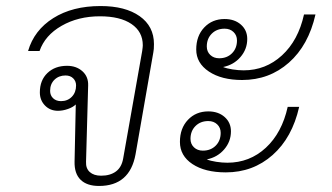

<svg xmlns="http://www.w3.org/2000/svg" viewBox="-20 -606 1099 636"><path d="M227 -71 231 -260Q222 -251 205 -245Q188 -239 172 -239Q146 -239 129 -256.5Q112 -274 112 -300Q112 -340 137 -364Q162 -388 202 -388Q233 -388 253 -370Q273 -352 272 -323L265 -70Q264 -48 277.5 -36Q291 -24 315 -24Q345 -24 364 -38Q383 -52 388 -81L451 -437Q453 -451 453 -456Q453 -501 415.5 -526.5Q378 -552 311 -552Q239 -552 184 -520.5Q129 -489 111 -437H73Q93 -506 156.5 -546Q220 -586 313 -586Q395 -586 442.5 -552.5Q490 -519 490 -460Q490 -442 488 -433L429 -95Q410 10 308 10Q268 10 247 -10.5Q226 -31 227 -71ZM232 -323Q232 -337 222.5 -346.5Q213 -356 197 -356Q175 -356 160.5 -342Q146 -328 146 -305Q146 -290 156 -280.5Q166 -271 182 -271Q204 -271 218 -285.5Q232 -300 232 -323Z M630 -442Q630 -487 656.5 -515Q683 -543 724 -543Q757 -543 778 -524.5Q799 -506 799 -477Q799 -443 776.5 -417Q754 -391 719 -384Q731 -379 750.5 -376Q770 -373 787 -373Q860 -373 914 -422.5Q968 -472 987 -558H1025Q1002 -456 937 -398.5Q872 -341 782 -341Q714 -341 672 -369Q630 -397 630 -442ZM765 -472Q765 -489 753.5 -500Q742 -511 724 -511Q698 -511 681.5 -494.5Q665 -478 665 -452Q665 -435 676.5 -424Q688 -413 706 -413Q732 -413 748.5 -429.5Q765 -446 765 -472ZM576 -136Q576 -181 602.5 -209Q629 -237 670 -237Q703 -237 724 -218.5Q745 -200 745 -171Q745 -137 722.5 -111Q700 -85 665 -78Q677 -73 696.5 -70Q716 -67 733 -67Q807 -67 860.5 -116.5Q914 -166 933 -252H971Q948 -150 883 -92.5Q818 -35 728 -35Q659 -35 617.5 -62.5Q576 -90 576 -136ZM711 -166Q711 -183 699.5 -194Q688 -205 670 -205Q644 -205 627.5 -188.5Q611 -172 611 -146Q611 -129 622.5 -118Q634 -107 652 -107Q678 -107 694.5 -123.5Q711 -140 711 -166Z"/></svg>

Font: Sarabun Thin
Style: Italic
Weight: 250
Italic angle: -10°
Designer: Suppakit Chalermlarp | Katatrad Co.,Ltd.
Foundry: Cadson Demak Co.,Ltd.
Version: Version 1.000; ttfautohint (v1.6)